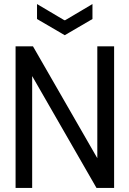

<svg xmlns="http://www.w3.org/2000/svg" viewBox="-20 -929 640 949"><path d="M57 0V-700H143L461 -147V-700H544V0H457L139 -553V0ZM300 -755 163 -835V-909L298 -829H302L437 -909V-835Z"/></svg>

Font: DM Mono
Style: Regular
Weight: 400
Designer: Colophon Foundry
Foundry: Colophon Foundry
Version: Version 1.000; ttfautohint (v1.8.2.53-6de2)